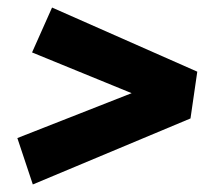

<svg xmlns="http://www.w3.org/2000/svg" viewBox="-20 -613 556 509"><path d="M65 -474 118 -593 503 -423 485 -299 67 -124 26 -247 329 -366Z"/></svg>

Font: Bitter Pro ExtraBold
Style: Italic
Weight: 800
Italic angle: -9°
Designer: Sol Matas, and Bitter project Authors
Foundry: Sol Matas
Version: Version 1.010